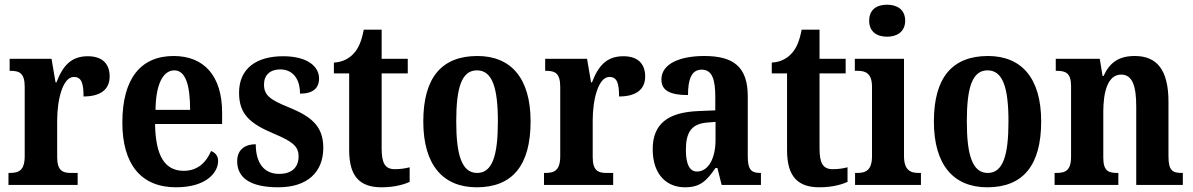

<svg xmlns="http://www.w3.org/2000/svg" viewBox="-20 -786 5069 816"><path d="M16 0H310V-51H282C248 -51 223 -59 223 -118V-275C223 -360 246 -459 294 -459C327 -459 335 -431 335 -376C405 -376 446 -404 446 -461C446 -512 418 -547 353 -547C283 -547 247 -507 220 -436H216L199 -536H21V-485H24C62 -485 85 -476 85 -417V-123C85 -60 59 -51 20 -51H16Z M728 10C856 10 907 -52 907 -102C907 -124 894 -138 877 -144C857 -97 821 -60 761 -60C682 -60 641 -121 639 -259H924V-307C924 -465 846 -548 718 -548C579 -548 500 -453 500 -265C500 -91 577 10 728 10ZM788 -319H641C642 -428 673 -487 721 -487C769 -487 788 -423 788 -319Z M1163 10C1287 10 1354 -55 1354 -158C1354 -252 1300 -292 1207 -330C1128 -362 1102 -381 1102 -427C1102 -467 1128 -491 1171 -491C1221 -491 1255 -455 1255 -388C1310 -388 1336 -411 1336 -453C1336 -501 1290 -547 1183 -547C1071 -547 996 -496 996 -392C996 -299 1044 -260 1146 -217C1219 -186 1249 -166 1249 -122C1249 -78 1224 -47 1166 -47C1103 -47 1067 -92 1067 -173C1026 -173 988 -154 988 -101C988 -34 1038 10 1163 10Z M1602 10C1660 10 1702 -4 1721 -13V-75C1702 -70 1681 -67 1658 -67C1616 -67 1602 -93 1602 -156V-474H1713V-536H1602V-660H1526C1517 -612 1504 -583 1487 -563C1469 -541 1440 -522 1399 -520V-474H1464V-147C1464 -31 1514 10 1602 10Z M2006 10C2157 10 2235 -82 2235 -270C2235 -457 2149 -548 2009 -548C1858 -548 1779 -457 1779 -270C1779 -82 1865 10 2006 10ZM2008 -51C1943 -51 1919 -126 1919 -270C1919 -414 1942 -487 2007 -487C2072 -487 2096 -414 2096 -270C2096 -126 2073 -51 2008 -51Z M2292 0H2586V-51H2558C2524 -51 2499 -59 2499 -118V-275C2499 -360 2522 -459 2570 -459C2603 -459 2611 -431 2611 -376C2681 -376 2722 -404 2722 -461C2722 -512 2694 -547 2629 -547C2559 -547 2523 -507 2496 -436H2492L2475 -536H2297V-485H2300C2338 -485 2361 -476 2361 -417V-123C2361 -60 2335 -51 2296 -51H2292Z M2891 10C2957 10 2983 -18 3021 -72H3029L3047 0H3214V-51H3211C3171 -51 3158 -67 3158 -122V-377C3158 -503 3096 -548 2973 -548C2871 -548 2791 -516 2791 -448C2791 -401 2828 -382 2904 -382C2904 -449 2919 -490 2962 -490C3007 -490 3020 -448 3020 -374V-317L2949 -314C2819 -309 2754 -260 2754 -152C2754 -42 2815 10 2891 10ZM2942 -57C2910 -57 2895 -90 2895 -148C2895 -222 2917 -259 2984 -265L3021 -268V-191C3021 -112 2990 -57 2942 -57Z M3463 10C3521 10 3563 -4 3582 -13V-75C3563 -70 3542 -67 3519 -67C3477 -67 3463 -93 3463 -156V-474H3574V-536H3463V-660H3387C3378 -612 3365 -583 3348 -563C3330 -541 3301 -522 3260 -520V-474H3325V-147C3325 -31 3375 10 3463 10Z M3750 -630C3792 -630 3827 -651 3827 -698C3827 -746 3792 -766 3750 -766C3707 -766 3674 -746 3674 -698C3674 -651 3707 -630 3750 -630ZM3614 0H3894V-51H3884C3848 -51 3822 -64 3822 -123V-536H3613V-485H3626C3661 -485 3686 -472 3686 -417V-122C3686 -64 3661 -51 3624 -51H3614Z M4176 10C4327 10 4405 -82 4405 -270C4405 -457 4319 -548 4179 -548C4028 -548 3949 -457 3949 -270C3949 -82 4035 10 4176 10ZM4178 -51C4113 -51 4089 -126 4089 -270C4089 -414 4112 -487 4177 -487C4242 -487 4266 -414 4266 -270C4266 -126 4243 -51 4178 -51Z M4462 0H4733V-51H4729C4691 -51 4669 -59 4669 -116V-311C4669 -393 4687 -469 4745 -469C4794 -469 4809 -418 4809 -333V0H5007V-51H5003C4964 -51 4946 -60 4946 -122V-354C4946 -490 4896 -548 4803 -548C4733 -548 4696 -519 4670 -463H4666L4654 -536H4467V-485H4471C4509 -485 4532 -476 4532 -420V-120C4532 -60 4507 -51 4468 -51H4462Z"/></svg>

Font: Noto Serif Condensed
Style: Bold
Weight: 700
Width: 3
Designer: Monotype Design Team
Foundry: Monotype Imaging Inc.
Version: Version 2.015